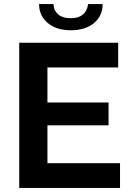

<svg xmlns="http://www.w3.org/2000/svg" viewBox="-20 -919 641 939"><path d="M326 -771Q255 -771 213 -807Q171 -843 171 -899H242Q242 -869 263.5 -849.5Q285 -830 326 -830Q401 -830 411 -899H482Q482 -842 440 -806.5Q398 -771 326 -771ZM567 -121V0H74V-710H558V-589H212V-418H511V-306H212V-121Z"/></svg>

Font: Raleway-v4020
Style: Bold
Weight: 700
Designer: Matt McInerney, Pablo Impallari, Rodrigo Fuenzalida
Foundry: Matt McInerney, Pablo Impallari, Rodrigo Fuenzalida
Version: Version 4.020;PS 004.020;hotconv 1.0.88;makeotf.lib2.5.64775